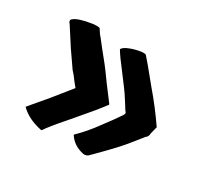

<svg xmlns="http://www.w3.org/2000/svg" viewBox="-85 -529 576 551"><g transform="rotate(30 203.0 -253.5)"><path d="M388 -257 382 -233Q382 -225 377 -219Q376 -218 375 -218L347 -183Q326 -156 274 -104L259 -89Q252 -84 244 -85Q210 -92 193 -118Q192 -119 193 -120Q222 -148 247 -183Q272 -216 284 -234Q292 -245 290 -248Q281 -260 280 -263L260 -294Q256 -300 250 -308Q244 -316 235 -328Q226 -340 220 -348Q195 -380 185 -397Q184 -398 185 -399Q190 -407 206 -413Q221 -419 239 -422Q254 -424 257 -421L276 -399L317 -349Q354 -306 387 -258Q388 -258 388 -257ZM237 -246V-244Q213 -212 179 -173L156 -146Q120 -105 106 -84H104Q60 -93 34 -118Q33 -119 33 -120Q39 -127 57.5 -149Q76 -171 82 -178L127 -234Q130 -237 130 -238Q129 -238 127 -241L118 -252Q106 -269 97 -278L61 -330Q60 -332 23 -389L21 -391Q16 -399 22 -403Q35 -415 81 -422Q101 -424 104 -421Q113 -406 119 -400L141 -372Q176 -329 179 -324Q195 -301 237 -246Z"/></g></svg>

Font: Tovari Sans
Style: Bold
Weight: 700
Designer: Verneri Kontto, Denis Ignatov
Foundry: Verneri Kontto
Version: Version 1.10 May 7, 2019